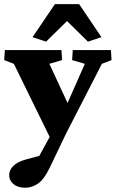

<svg xmlns="http://www.w3.org/2000/svg" viewBox="-26 -671 551 914"><path d="M221.7 3.9 40 -367.2 -5.9 -384.8 -2.9 -432.6H266.6L269.5 -384.8L209 -367.2L310.5 -148.4ZM502 -432.6 504.9 -384.8 459 -367.2 288.1 -34.2 210.9 127Q183.6 183.6 154.8 203.1Q126 222.7 94.7 222.7Q58.6 222.7 38.1 205.1Q17.6 187.5 17.6 163.1Q17.6 138.7 37.1 119.1Q56.6 99.6 94.7 88.9L217.8 55.7L145.5 99.6L267.6 -124L281.2 -148.4L377.9 -367.2L317.4 -384.8L320.3 -432.6ZM457 -494.1 392.6 -472.7 259.8 -603.5H326.2L193.4 -472.7L128.9 -494.1L235.4 -651.4H350.6Z"/></svg>

Font: Crimson Pro ExtraBold
Style: Regular
Weight: 800
Designer: Jacques Le Bailly
Foundry: Baron von Fonthausen
Version: Version 1.003